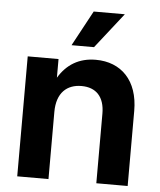

<svg xmlns="http://www.w3.org/2000/svg" viewBox="-52 -777 685 822"><g transform="rotate(5 290.0 -365.5)"><path d="M187 -288.6C187 -372.1 231.9 -409.2 293.5 -409.2C356.4 -409.2 392.6 -371.1 392.6 -299.3V0H527.3V-322.8C527.3 -453.6 453.6 -526.4 344.7 -526.4C272.5 -526.4 220.2 -493.7 185.1 -435.5V-515.6H52.7V0H187ZM235.4 -579.6H332L451.2 -731.4H317.4Z"/></g></svg>

Font: Raveo Display Display SemiBold
Style: Regular
Weight: 600
Designer: Jakub Foglar, Rasmus Andersson (Inter)
Foundry: Jakubfoglar.com
Version: Version 1.100;Glyphs 3.2.3 (3260)